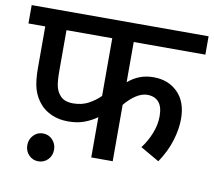

<svg xmlns="http://www.w3.org/2000/svg" viewBox="-76 -709 952 855"><g transform="rotate(10 400.0 -282.0)"><path d="M476 -539V-357Q500 -378 528.5 -389Q557 -400 591 -400Q658 -400 700.5 -357.5Q743 -315 743 -238Q743 -192 727 -139.5Q711 -87 676 -35L591 -84Q615 -115 631 -154.5Q647 -194 647 -233Q647 -277 628.5 -297.5Q610 -318 577 -318Q552 -318 525.5 -300.5Q499 -283 476 -255V0H379V-182Q354 -164 322.5 -152Q291 -140 249 -140Q207 -140 174.5 -154.5Q142 -169 123 -191Q98 -219 87 -255Q76 -291 76 -351V-539H0V-622H800V-539ZM172 -539V-358Q172 -306 178 -283Q184 -260 199 -244Q218 -223 257 -223Q296 -223 326 -239Q356 -255 379 -278V-539ZM89 -5Q89 -31 106.5 -49.5Q124 -68 149 -68Q175 -68 192.5 -49.5Q210 -31 210 -5Q210 22 192.5 40Q175 58 149 58Q124 58 106.5 40Q89 22 89 -5Z"/></g></svg>

Font: Noto Sans Medium
Style: Regular
Weight: 500
Designer: Monotype Design Team
Foundry: Monotype Imaging Inc.
Version: Version 2.007